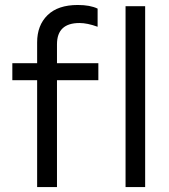

<svg xmlns="http://www.w3.org/2000/svg" viewBox="-20 -755 681 775"><path d="M293.9 -734.9Q343.8 -734.9 374 -720.2V-647Q332.5 -662.1 300.8 -662.1Q210 -662.1 210 -576.2V-500H377V-431.2H210V0H129.9V-431.2H29.8V-500H129.9V-584Q129.9 -652.8 171.9 -693.8Q213.9 -734.9 293.9 -734.9ZM486.8 0V-730H565.9V0Z"/></svg>

Font: Human Sans
Style: Regular
Weight: 400
Designer: Tim Radville
Foundry: Continuum
Version: Version 1.000;FEAKit 1.0